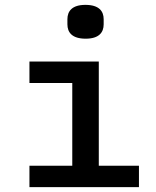

<svg xmlns="http://www.w3.org/2000/svg" viewBox="-20 -769 640 789"><path d="M332 -610C387 -610 406 -636 406 -669V-690C406 -723 387 -749 331 -749C276 -749 257 -723 257 -690V-669C257 -636 276 -610 332 -610ZM101 0H551V-88H386V-516H101V-428H277V-88H101Z"/></svg>

Font: IBM Mono Medium
Style: Regular
Weight: 500
Monospace: yes
Designer: Mike Abbink, Paul van der Laan, Pieter van Rosmalen
Foundry: Bold Monday
Version: Version 2.3